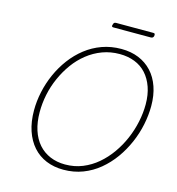

<svg xmlns="http://www.w3.org/2000/svg" viewBox="-148 -1180 1221 1325"><g transform="rotate(15 463.0 -517.5)"><path d="M426 19Q358 19 302.5 -4Q247 -27 207.5 -71.5Q168 -116 146.5 -180Q125 -244 125 -325Q125 -391 139.5 -458Q154 -525 182 -588Q210 -651 251 -706Q292 -761 345 -802.5Q398 -844 462 -867Q526 -890 599 -890Q668 -890 723 -867.5Q778 -845 817.5 -802.5Q857 -760 878 -699Q899 -638 899 -562Q899 -498 885 -429.5Q871 -361 842.5 -295.5Q814 -230 773.5 -173.5Q733 -117 680.5 -73.5Q628 -30 564 -5.5Q500 19 426 19ZM428 -19Q495 -19 552.5 -42.5Q610 -66 657.5 -106.5Q705 -147 742.5 -200Q780 -253 806 -313.5Q832 -374 845.5 -438Q859 -502 859 -563Q859 -632 840 -686Q821 -740 787 -777.5Q753 -815 704.5 -834Q656 -853 597 -853Q531 -853 473.5 -831.5Q416 -810 367.5 -771.5Q319 -733 282 -682Q245 -631 218.5 -571.5Q192 -512 179 -449.5Q166 -387 166 -324Q166 -252 184.5 -195Q203 -138 237.5 -99Q272 -60 320.5 -39.5Q369 -19 428 -19ZM506 -1019Q498 -1019 495.5 -1023Q493 -1027 496 -1035Q498 -1045 502.5 -1049.5Q507 -1054 516 -1054H783Q791 -1054 793 -1049.5Q795 -1045 794 -1035Q792 -1027 787 -1023Q782 -1019 773 -1019Z"/></g></svg>

Font: Playwrite IS Thin
Style: Regular
Weight: 250
Designer: Veronika Burian, José Scaglione
Foundry: TypeTogether
Version: Version 1.002